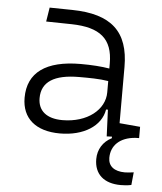

<svg xmlns="http://www.w3.org/2000/svg" viewBox="-52 -568 691 821"><g transform="rotate(5 293.0 -157.5)"><path d="M496.6 207C509.8 207 526.4 206.1 542 202.6L547.4 147.9C533.7 149.9 520 151.4 509.3 151.4C463.9 151.4 438 130.9 438 95.2C438 42 475.6 5.4 541.5 0.5L557.6 0V-48.3L468.8 -56.2V-297.4C468.8 -448.7 393.6 -518.6 224.6 -521L127.9 -522.5L118.2 -461.9L228 -460C350.1 -457.5 404.8 -412.6 404.8 -307.1V-285.2C371.1 -291 328.1 -293.9 281.7 -293.9C132.3 -293.9 54.7 -237.8 54.7 -129.4C54.7 -41 114.3 9.8 218.3 9.8C319.3 9.8 394.5 -37.1 406.2 -109.4H414.1L418.9 4.9L441.4 3.9V10.7C404.3 29.3 382.8 64 382.8 105.5C382.8 169.9 424.3 207 496.6 207ZM404.8 -231.4V-182.6C404.8 -108.9 331.5 -47.9 223.6 -47.9C156.7 -47.9 118.7 -78.6 118.7 -133.3C118.7 -203.1 172.4 -237.8 279.8 -237.8C320.3 -237.8 366.7 -237.8 404.8 -231.4Z"/></g></svg>

Font: Cascadia Code Light
Style: Regular
Weight: 300
Monospace: yes
Designer: Aaron Bell
Foundry: Saja Typeworks
Version: Version 2404.023